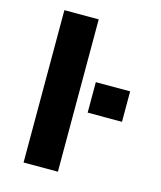

<svg xmlns="http://www.w3.org/2000/svg" viewBox="-112 -832 766 913"><g transform="rotate(15 270.5 -375.0)"><path d="M324 -308V-458H493V-308ZM91 0V-750H260V0Z"/></g></svg>

Font: M PLUS 1p ExtraBold
Style: Regular
Weight: 800
Version: Version 1.062